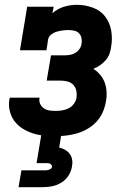

<svg xmlns="http://www.w3.org/2000/svg" viewBox="-20 -558 540 798"><path d="M210 8Q185 8 161 5.5Q137 3 114.5 -4.5Q92 -12 72.5 -24.5Q53 -37 39.5 -55.5Q26 -74 20.5 -97.5Q15 -121 19 -145Q20 -147 20 -148.5Q20 -150 21 -152H145Q145 -151 144.5 -150.5Q144 -150 144 -150Q142 -137 147 -126Q152 -115 162 -108Q172 -101 184.5 -99Q197 -97 210 -97Q223 -97 237 -99Q251 -101 264.5 -107.5Q278 -114 287 -126.5Q296 -139 298 -152Q300 -167 297 -181.5Q294 -196 284 -206Q274 -216 260 -219.5Q246 -223 231 -223H174L192 -328H248Q259 -328 271 -330Q283 -332 293.5 -338.5Q304 -345 311 -355.5Q318 -366 319 -377Q321 -389 318.5 -400.5Q316 -412 308 -420Q300 -428 288.5 -430.5Q277 -433 265 -433Q253 -433 241 -431.5Q229 -430 216.5 -426.5Q204 -423 193 -414.5Q182 -406 180 -394L173 -349H63L93 -530H203L198 -503Q219 -522 246 -530Q273 -538 299 -538Q333 -538 365 -526.5Q397 -515 416.5 -490Q436 -465 442 -431.5Q448 -398 442 -364Q440 -349 435 -334.5Q430 -320 419.5 -308Q409 -296 396 -287Q383 -278 368 -272Q384 -262 396.5 -247Q409 -232 415.5 -214Q422 -196 423 -175.5Q424 -155 420 -135Q416 -112 406.5 -90.5Q397 -69 380.5 -51.5Q364 -34 343 -22Q322 -10 299.5 -3.5Q277 3 254.5 5.5Q232 8 210 8ZM57 220 69 150H169Q177 150 186 146.5Q195 143 196 135Q197 131 194.5 128Q192 125 189 123Q186 121 182 120.5Q178 120 174 120H132L152 0H235L226 55Q239 58 251 65Q263 72 270.5 82.5Q278 93 280 107Q282 121 279 135Q276 154 264.5 172Q253 190 235 201Q217 212 197 216Q177 220 157 220Z"/></svg>

Font: Iosevka Curly Slab XBdObl
Style: Regular
Weight: 800
Italic angle: -9°
Monospace: yes
Designer: Belleve Invis
Foundry: Belleve Invis
Version: Version 11.1.0; ttfautohint (v1.8.3)